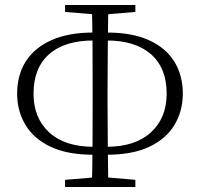

<svg xmlns="http://www.w3.org/2000/svg" viewBox="-20 -753 806 773"><path d="M49 -376Q49 -451 84 -506Q119 -561 187.5 -591.5Q256 -622 356 -622H379V-590H357Q240 -590 177.5 -534.5Q115 -479 115 -376Q115 -278 178 -220Q241 -162 357 -162H379V-130H356Q251 -130 183 -162.5Q115 -195 82 -251Q49 -307 49 -376ZM386 -130V-162H409Q524 -162 587.5 -220Q651 -278 651 -376Q651 -479 588 -534.5Q525 -590 409 -590H386V-622H410Q511 -622 579 -591.5Q647 -561 681.5 -505.5Q716 -450 716 -376Q716 -307 683 -251Q650 -195 582 -162.5Q514 -130 409 -130ZM350 0Q352 -83 352.5 -168Q353 -253 353 -336V-393Q353 -479 352.5 -563.5Q352 -648 350 -733H416Q415 -649 414 -565Q413 -481 413 -395V-336Q413 -254 414 -168.5Q415 -83 416 0ZM242 -705V-733H525V-705L395 -694H373ZM242 0V-29L374 -40H396L525 -29V0Z"/></svg>

Font: Noto Serif SC ExtraLight
Style: Regular
Weight: 200
Designer: Ryoko NISHIZUKA 西塚涼子 (kana & ideographs); Frank Grießhammer (Latin, Greek & Cyrillic); Wenlong ZHANG 张文龙 (bopomofo); San
Foundry: Adobe
Version: Version 2.002-H1;hotconv 1.1.0;makeotfexe 2.6.0